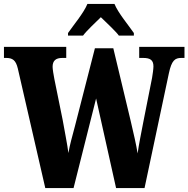

<svg xmlns="http://www.w3.org/2000/svg" viewBox="-25 -951 953 971"><path d="M319 -784V-771H395C413 -796 458 -837 485 -864C510 -840 565 -788 576 -771H652V-784C626 -822 572 -886 554 -931H417C399 -886 345 -822 319 -784ZM65 -605 204 0H347L461 -453L562 0H706L829 -580C843 -646 860 -658 892 -658H908V-714H679V-658H699C735 -658 751 -647 751 -615C751 -603 747 -574 744 -557L700 -335C689 -278 677 -219 671 -175C664 -219 651 -275 636 -339L548 -707H455L354 -313C340 -260 328 -219 321 -177C316 -218 300 -298 292 -344L250 -551C246 -571 241 -602 241 -613C241 -644 257 -658 290 -658H310V-714H-5V-658H6C38 -658 55 -647 65 -605Z"/></svg>

Font: Noto Serif Devanagari ExtraCondensed Black
Style: Regular
Weight: 900
Width: 2
Designer: Universal Thirst, Indian Type Foundry and the Monotype Design Team
Foundry: Monotype Imaging Inc.
Version: Version 2.004